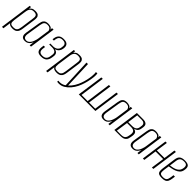

<svg xmlns="http://www.w3.org/2000/svg" viewBox="354 -1896 3402 3402"><g transform="rotate(45 2054.5 -195.0)"><path d="M10 116 95 -495H126L123 -449Q136 -471 159 -486.5Q182 -502 230 -502Q283 -502 305.5 -483.5Q328 -465 331.5 -436Q335 -407 330 -374L295 -128Q291 -93 279.5 -62Q268 -31 240 -12Q212 7 159 7Q119 7 97 -4.5Q75 -16 67 -34L46 116ZM155 -19Q201 -19 222 -35.5Q243 -52 250 -78Q257 -104 261 -130L293 -364Q296 -384 297.5 -404Q299 -424 293.5 -440.5Q288 -457 271 -466.5Q254 -476 219 -476Q184 -476 164 -463.5Q144 -451 133 -431Q122 -411 117.5 -387Q113 -363 110 -341L79 -122Q76 -94 77 -70.5Q78 -47 95.5 -33Q113 -19 155 -19Z M473 8Q462 8 444.5 5.5Q427 3 411.5 -8Q396 -19 387.5 -43.5Q379 -68 386 -112L430 -385Q439 -441 457.5 -466Q476 -491 501.5 -498Q527 -505 554 -505Q585 -505 614 -494Q643 -483 650 -455L655 -495H692L622 0H588L601 -89Q593 -69 577 -46.5Q561 -24 536 -8Q511 8 473 8ZM485 -16Q512 -16 532.5 -31Q553 -46 567.5 -68.5Q582 -91 591 -116Q600 -141 605 -161Q610 -181 611 -191L644 -420Q642 -427 635.5 -441Q629 -455 612 -468Q595 -481 558 -481Q521 -481 502 -467Q483 -453 475.5 -429Q468 -405 463 -375L421 -108Q417 -76 423 -57Q429 -38 440.5 -29.5Q452 -21 464.5 -18.5Q477 -16 485 -16Z M870 0Q802 0 778.5 -33Q755 -66 762 -124L768 -171H803L797 -127Q790 -77 808.5 -52Q827 -27 875 -27Q926 -27 952 -50.5Q978 -74 985 -119L992 -169Q998 -212 972.5 -233.5Q947 -255 896 -255H822L826 -280H903Q924 -280 947.5 -288.5Q971 -297 986 -312Q998 -326 1005 -337.5Q1012 -349 1014 -366L1018 -397Q1024 -438 1003 -459.5Q982 -481 938 -481Q888 -481 865.5 -458.5Q843 -436 838 -399L833 -362H799L804 -393Q812 -446 843.5 -476Q875 -506 940 -506Q1008 -506 1034.5 -475Q1061 -444 1053 -388L1050 -370Q1045 -335 1020 -306.5Q995 -278 953 -267Q995 -259 1014 -232.5Q1033 -206 1026 -162L1021 -127Q1012 -66 977 -33Q942 0 870 0Z M1116 116 1201 -495H1232L1229 -449Q1242 -471 1265 -486.5Q1288 -502 1336 -502Q1389 -502 1411.5 -483.5Q1434 -465 1437.5 -436Q1441 -407 1436 -374L1401 -128Q1397 -93 1385.5 -62Q1374 -31 1346 -12Q1318 7 1265 7Q1225 7 1203 -4.5Q1181 -16 1173 -34L1152 116ZM1261 -19Q1307 -19 1328 -35.5Q1349 -52 1356 -78Q1363 -104 1367 -130L1399 -364Q1402 -384 1403.5 -404Q1405 -424 1399.5 -440.5Q1394 -457 1377 -466.5Q1360 -476 1325 -476Q1290 -476 1270 -463.5Q1250 -451 1239 -431Q1228 -411 1223.5 -387Q1219 -363 1216 -341L1185 -122Q1182 -94 1183 -70.5Q1184 -47 1201.5 -33Q1219 -19 1261 -19Z M1434 116Q1422 116 1409.5 115Q1397 114 1388 111L1393 83Q1400 85 1408 86Q1416 87 1427 87Q1481 87 1528.5 58Q1576 29 1616.5 -21Q1657 -71 1685 -132Q1706 -178 1722.5 -233Q1739 -288 1748 -344Q1757 -400 1757 -450Q1757 -466 1756 -477.5Q1755 -489 1753 -495H1790Q1793 -477 1793 -453Q1793 -403 1782 -341Q1771 -279 1752 -216.5Q1733 -154 1708 -103Q1679 -44 1636.5 6Q1594 56 1543 86Q1492 116 1434 116ZM1541 56 1517 -495H1554L1575 47Z M1819 0 1889 -495H1925L1860 -27H2014L2079 -495H2115L2050 -27H2204L2269 -495H2305L2235 0Z M2445 8Q2434 8 2416.5 5.5Q2399 3 2383.5 -8Q2368 -19 2359.5 -43.5Q2351 -68 2358 -112L2402 -385Q2411 -441 2429.5 -466Q2448 -491 2473.5 -498Q2499 -505 2526 -505Q2557 -505 2586 -494Q2615 -483 2622 -455L2627 -495H2664L2594 0H2560L2573 -89Q2565 -69 2549 -46.5Q2533 -24 2508 -8Q2483 8 2445 8ZM2457 -16Q2484 -16 2504.5 -31Q2525 -46 2539.5 -68.5Q2554 -91 2563 -116Q2572 -141 2577 -161Q2582 -181 2583 -191L2616 -420Q2614 -427 2607.5 -441Q2601 -455 2584 -468Q2567 -481 2530 -481Q2493 -481 2474 -467Q2455 -453 2447.5 -429Q2440 -405 2435 -375L2393 -108Q2389 -76 2395 -57Q2401 -38 2412.5 -29.5Q2424 -21 2436.5 -18.5Q2449 -16 2457 -16Z M2710 0 2780 -495H2941Q2988 -495 3017 -472.5Q3046 -450 3038 -395L3032 -357Q3025 -308 2993.5 -284.5Q2962 -261 2918 -260V-263Q2965 -263 2992 -238Q3019 -213 3011 -157L3005 -121Q2998 -70 2978.5 -44Q2959 -18 2929.5 -9Q2900 0 2862 0ZM2750 -23H2858Q2888 -23 2910 -30.5Q2932 -38 2947 -59.5Q2962 -81 2967 -123L2973 -158Q2977 -194 2965.5 -213Q2954 -232 2932 -239Q2910 -246 2882 -246H2783ZM2786 -272H2884Q2934 -272 2962 -292.5Q2990 -313 2996 -356L3002 -397Q3006 -433 2984.5 -451.5Q2963 -470 2930 -470H2814Z M3173 8Q3162 8 3144.5 5.5Q3127 3 3111.5 -8Q3096 -19 3087.5 -43.5Q3079 -68 3086 -112L3130 -385Q3139 -441 3157.5 -466Q3176 -491 3201.5 -498Q3227 -505 3254 -505Q3285 -505 3314 -494Q3343 -483 3350 -455L3355 -495H3392L3322 0H3288L3301 -89Q3293 -69 3277 -46.5Q3261 -24 3236 -8Q3211 8 3173 8ZM3185 -16Q3212 -16 3232.5 -31Q3253 -46 3267.5 -68.5Q3282 -91 3291 -116Q3300 -141 3305 -161Q3310 -181 3311 -191L3344 -420Q3342 -427 3335.5 -441Q3329 -455 3312 -468Q3295 -481 3258 -481Q3221 -481 3202 -467Q3183 -453 3175.5 -429Q3168 -405 3163 -375L3121 -108Q3117 -76 3123 -57Q3129 -38 3140.5 -29.5Q3152 -21 3164.5 -18.5Q3177 -16 3185 -16Z M3425 0 3495 -495H3531L3499 -276H3690L3721 -495H3757L3687 0H3651L3687 -247H3496L3461 0Z M3905 9Q3859 9 3833 -2.5Q3807 -14 3799 -43Q3791 -72 3798 -125L3834 -384Q3844 -453 3879.5 -477.5Q3915 -502 3979 -502Q4053 -502 4078.5 -471.5Q4104 -441 4088 -367Q4079 -323 4049 -296.5Q4019 -270 3980.5 -255.5Q3942 -241 3905.5 -234.5Q3869 -228 3848 -225L3833 -120Q3825 -62 3839 -39.5Q3853 -17 3907 -17Q3961 -17 3982 -39.5Q4003 -62 4011 -119L4018 -174H4054L4047 -122Q4040 -70 4025 -42Q4010 -14 3981.5 -2.5Q3953 9 3905 9ZM3852 -252Q3876 -255 3907 -261Q3938 -267 3968 -279.5Q3998 -292 4020.5 -314Q4043 -336 4051 -369Q4064 -421 4050 -450Q4036 -479 3981 -479Q3928 -479 3902.5 -457Q3877 -435 3870 -381Z"/></g></svg>

Font: Alumni Sans ExtraLight
Style: Italic
Weight: 250
Italic angle: -8°
Version: Version 1.016